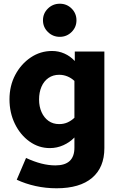

<svg xmlns="http://www.w3.org/2000/svg" viewBox="-20 -793 640 1032"><path d="M284 219Q226 219 171.5 207Q117 195 70 173L120 56Q163 76 202 86Q241 96 278 96Q380 96 380 1V-54Q355 -28 320.5 -12.5Q286 3 248 3Q188 3 138.5 -32.5Q89 -68 60 -127.5Q31 -187 31 -259Q31 -332 62 -390.5Q93 -449 145 -484Q197 -519 260 -519Q295 -519 326.5 -505Q358 -491 382 -465V-516H541V3Q541 107 475 163Q409 219 284 219ZM298 -126Q323 -126 343 -135Q363 -144 380 -160V-358Q363 -374 342 -382.5Q321 -391 298 -391Q265 -391 240.5 -374Q216 -357 203 -327Q190 -297 190 -258Q190 -220 203.5 -190Q217 -160 241 -143Q265 -126 298 -126ZM301.3 -595Q264 -595 237.5 -621Q211 -647 211 -684Q211 -721 237.5 -747Q263.9 -773 301.5 -773Q339 -773 365 -747Q391 -721 391 -684Q391 -647 364.8 -621Q338.5 -595 301.3 -595Z"/></svg>

Font: Red Hat Mono
Style: Regular
Weight: 300
Monospace: yes
Designer: Pentagram, MCKL
Foundry: Pentagram, MCKL
Version: Version 1.023